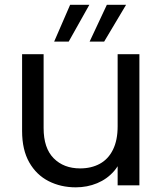

<svg xmlns="http://www.w3.org/2000/svg" viewBox="-20 -775 680 803"><path d="M563 -548.3V0H472V-548.3ZM162.4 -548.3V-239.4Q162.4 -155.5 204.5 -113.1Q246.5 -70.7 315.1 -70.7Q362 -70.7 397.4 -90Q432.9 -109.3 452.4 -148.9Q472 -188.4 472 -246.7L494.9 -140.1Q486.1 -93 457.1 -59.6Q428.1 -26.2 386.4 -8.8Q344.7 8.5 297 8.5Q234.2 8.5 183.2 -17.5Q132.2 -43.5 102.3 -96Q72.4 -148.5 72.4 -227V-548.3ZM273.3 -754.9H353.7L267.3 -601H206.5ZM426.9 -754.9H507.3L415.6 -601H354.8Z"/></svg>

Font: Poppins Variable
Style: Regular
Weight: 100
Designer: Jonny Pinhorn
Foundry: Indian Type Foundry
Version: Version 6.000